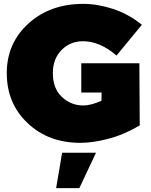

<svg xmlns="http://www.w3.org/2000/svg" viewBox="-20 -728 778 992"><path d="M395 10Q230 10 122.5 -92Q15 -194 15 -350Q15 -505 127 -606.5Q239 -708 410 -708Q483.5 -708 563.2 -682.2Q643 -656.5 713 -600L582 -441Q496 -515 409 -515Q343 -515 298 -469.5Q253 -424 253 -350Q253 -271 300 -227Q347 -183 411 -183Q448 -183 504 -207L505 -250H400V-401H700L702 -80Q619.5 -31.5 539.2 -10.8Q459 10 395 10ZM390 244H270L301 61H476Z"/></svg>

Font: Argentum Novus Black
Style: Regular
Weight: 900
Designer: Julieta Ulanovsky (font) & Cristiano Sobral (main changes)
Foundry: Julieta Ulanovsky (font) & Cristiano Sobral (main changes)
Version: Version 3.00;November 27, 2020;FontCreator 13.0.0.2655 64-bi